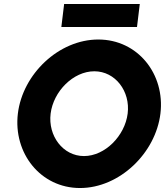

<svg xmlns="http://www.w3.org/2000/svg" viewBox="-20 -924 831 967"><path d="M684 -904H303L289 -788H670ZM235 -352C249 -464 349 -565 455 -565C561 -565 637 -464 623 -352C609 -240 509 -138 403 -138C297 -138 221 -240 235 -352ZM70 -352C46 -153 184 23 383 23C582 23 764 -153 788 -352C812 -551 674 -725 475 -725C276 -725 94 -551 70 -352Z"/></svg>

Font: Bluebird
Style: SfBdObl
Weight: 700
Designer: Jasper
Foundry: Cannot Into Space Fonts
Version: Version 0.98